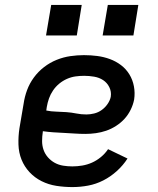

<svg xmlns="http://www.w3.org/2000/svg" viewBox="-20 -752 640 780"><path d="M274 8Q241 8 209 3Q177 -2 149 -16Q121 -30 100 -52.5Q79 -75 67.5 -103.5Q56 -132 55 -165Q54 -198 59 -231L76 -331Q80 -359 90 -386Q100 -413 117.5 -437Q135 -461 159 -479.5Q183 -498 210.5 -509Q238 -520 266 -524Q294 -528 321 -528Q349 -528 375.5 -524.5Q402 -521 426.5 -512Q451 -503 471.5 -487.5Q492 -472 505.5 -450Q519 -428 524 -401.5Q529 -375 525 -348Q521 -327 511 -306.5Q501 -286 486 -269.5Q471 -253 451.5 -240.5Q432 -228 411.5 -221Q391 -214 369.5 -211Q348 -208 327 -208Q305 -208 283.5 -209.5Q262 -211 240.5 -212Q219 -213 197 -214.5Q175 -216 154 -219V-217Q151 -198 151 -179Q151 -160 157 -143Q163 -126 175 -112.5Q187 -99 202.5 -90.5Q218 -82 236.5 -79Q255 -76 274 -76Q294 -76 314.5 -79.5Q335 -83 354 -91.5Q373 -100 390 -114Q407 -128 419 -146L498 -108Q480 -80 454.5 -57Q429 -34 399.5 -19Q370 -4 338 2Q306 8 274 8ZM331 -287Q346 -287 362.5 -291Q379 -295 393 -305Q407 -315 417 -329.5Q427 -344 430 -359Q433 -380 424 -398Q415 -416 399 -426.5Q383 -437 362.5 -440.5Q342 -444 322 -444Q304 -444 286.5 -441.5Q269 -439 252 -431.5Q235 -424 220.5 -412Q206 -400 195.5 -384.5Q185 -369 179 -352Q173 -335 170 -317L168 -303Q188 -299 208.5 -298.5Q229 -298 249.5 -296.5Q270 -295 290 -291Q310 -287 331 -287ZM397 -608 418 -732H542L522 -608ZM167 -608 188 -732H312L292 -608Z"/></svg>

Font: Iosevka SS04 Medium Extended
Style: Italic
Weight: 500
Width: 7
Italic angle: -9°
Monospace: yes
Designer: Belleve Invis
Foundry: Belleve Invis
Version: Version 19.0.0; ttfautohint (v1.8.4)